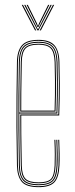

<svg xmlns="http://www.w3.org/2000/svg" viewBox="-20 -770 310 795"><path d="M140.2 5Q88.8 5 70 -17.4Q51.2 -39.8 50.2 -85Q48.5 -173.2 48.1 -242Q47.8 -310.8 48.4 -375Q49 -439.2 50.2 -514Q51.2 -559.5 70.5 -582.2Q89.8 -605 140.2 -605Q184.2 -605 204.2 -584Q224.2 -563 226 -515.8Q227.2 -481.2 227.6 -423.6Q228 -366 225.2 -292H68Q68 -249.2 68.2 -216.1Q68.5 -183 69.1 -152Q69.8 -121 70.2 -85.2Q71 -45.8 85.4 -30.4Q99.8 -15 140.2 -15Q177 -15 190.8 -28.9Q204.5 -42.8 206.2 -85.8Q207 -103.2 206.9 -131Q206.8 -158.8 205.2 -191H209.2Q210.8 -160 210.9 -131.6Q211 -103.2 210.2 -85.8Q208.5 -40.8 193.2 -25.9Q178 -11 140.2 -11Q98 -11 82.5 -27.4Q67 -43.8 66.2 -85.2Q65.2 -133.8 64.6 -182.2Q64 -230.8 64 -296H221.5Q224.2 -376 223.8 -430Q223.2 -484 222 -515.8Q220.2 -565.5 199.2 -583.2Q178.2 -601 140.2 -601Q91.5 -601 73.4 -579.5Q55.2 -558 54.2 -514Q53 -440.2 52.4 -372.9Q51.8 -305.5 52.2 -235.8Q52.8 -166 54.2 -85Q55.2 -40 73.5 -19.5Q91.8 1 140.2 1Q183 1 201.5 -17.1Q220 -35.2 222.2 -85.2Q223 -102 222.9 -131Q222.8 -160 221.2 -191H225.2Q226.5 -162.2 226.9 -133.9Q227.2 -105.5 226.2 -85Q224 -34.8 205 -14.9Q186 5 140.2 5ZM140.2 -3Q93.2 -3 76.2 -22.2Q59.2 -41.5 58.2 -85Q56.8 -164.8 56.2 -234.4Q55.8 -304 56.2 -371.8Q56.8 -439.5 58.2 -514Q59.2 -557.8 76.8 -577.4Q94.2 -597 140.2 -597Q181.2 -597 198.9 -578.1Q216.5 -559.2 218.2 -512.8Q219 -493 219.6 -436.1Q220.2 -379.2 217.5 -300H60Q60 -233.5 60.6 -184Q61.2 -134.5 62.2 -85.2Q63 -41.5 80.1 -24.2Q97.2 -7 140.2 -7Q180.5 -7 196.4 -23.2Q212.2 -39.5 214.2 -85.5Q215 -102.8 214.9 -130.9Q214.8 -159 213.2 -191H217.2Q218.5 -165.8 218.9 -136.2Q219.2 -106.8 218.2 -85.5Q216.2 -37.2 199.1 -20.1Q182 -3 140.2 -3ZM60 -304H213.8Q216.2 -373.5 215.8 -432.2Q215.2 -491 214.2 -512.8Q212.5 -558.2 195.8 -575.6Q179 -593 140.2 -593Q96.5 -593 79.8 -574.6Q63 -556.2 62.2 -513.8Q61.2 -465.5 60.6 -417.1Q60 -368.8 60 -304ZM64 -308Q64 -350.5 64.2 -383.1Q64.5 -415.8 65.1 -446.4Q65.8 -477 66.2 -513.8Q67 -555 82.9 -572Q98.8 -589 140.2 -589Q175.2 -589 191.9 -573.5Q208.5 -558 210.2 -513Q211 -493.5 211.8 -438.6Q212.5 -383.8 209.8 -308ZM68 -312H206Q208.2 -380.8 207.6 -436.6Q207 -492.5 206.2 -513Q204.5 -555.5 189.4 -570.2Q174.2 -585 140.2 -585Q100 -585 85.5 -568.9Q71 -552.8 70.2 -513.8Q69.8 -478.5 69.1 -448.2Q68.5 -418 68.2 -385.9Q68 -353.8 68 -312ZM70.2 -749.8H75.2L130.2 -644H125.2ZM80.2 -749.8H85.2L132.2 -657.8L136.2 -649.5H138.2L142.2 -657.8L189.2 -749.8H194.2L139.2 -644H135.2ZM90.2 -749.8H95.2L132.8 -673.8L136.2 -664H138.2L141.8 -673.8L179.2 -749.8H184.2L144.2 -669.2L139.2 -658.2H135.2L130.2 -669.2ZM199.2 -749.8H204.2L149.2 -644H144.2Z"/></svg>

Font: Big Shoulders Inline Display Thin
Style: Regular
Weight: 100
Designer: Patric King
Foundry: XO Type Co
Version: Version 1.000